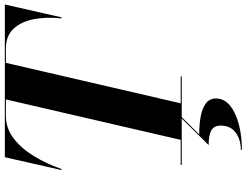

<svg xmlns="http://www.w3.org/2000/svg" viewBox="-136 -654 1045 814"><g transform="rotate(-90 387.0 -247.5)"><path d="M261 165Q261 136.5 240.2 125.2Q219.5 114 178.5 114L294.5 -3.5H300.5L223.5 74Q266 74 300.5 80.5Q335 87 355.5 102.5Q376 118 376 145.5Q376 180 346 204.5Q316 229 266.5 242Q217 255 158.5 255V250.5Q201.5 250.5 231.2 228.8Q261 207 261 165ZM94.5 -4.5H200.5L372 -745.5H303Q249.5 -745.5 206.8 -712.8Q164 -680 131.5 -626.5Q99 -573 77 -510H72.5L127 -750H774.5L720 -510H715.5Q722.5 -573.5 712.2 -627Q702 -680.5 671.8 -713Q641.5 -745.5 588 -745.5H527L355.5 -4.5H469.5V0H94.5Z"/></g></svg>

Font: Bodoni* 36pt
Style: Bold Italic
Weight: 700
Italic angle: -13°
Version: Version 2.3